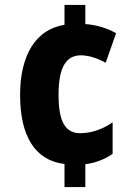

<svg xmlns="http://www.w3.org/2000/svg" viewBox="-20 -744 552 774"><path d="M324 -647V-724H240V-644C125 -626 61 -523 61 -361C61 -196 121 -97 240 -83V10H324V-82C365 -87 405 -103 434 -124V-251C395 -223 347 -207 304 -207C245 -207 216 -250 216 -362C216 -475 248 -521 306 -521C336 -521 372 -510 406 -491L448 -610C412 -631 367 -644 324 -647Z"/></svg>

Font: Noto Sans Khmer UI Condensed ExtraBold
Style: Regular
Weight: 800
Width: 3
Designer: Danh Hong and the Monotype Design Team
Foundry: Monotype Imaging Inc.
Version: Version 2.002